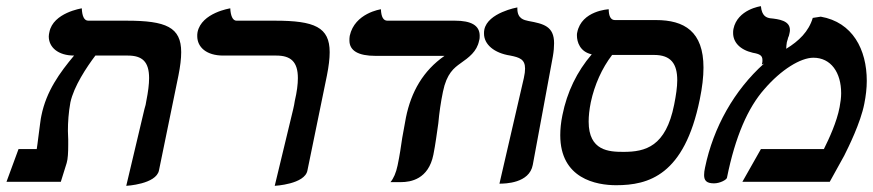

<svg xmlns="http://www.w3.org/2000/svg" viewBox="-20 -589 2828 622"><path d="M389 13C389 13 486 8 495 -37L558 -344C564 -374 567 -399 567 -420C567 -501 518 -522 390 -522H266C252 -522 246 -538 245 -562C245 -562 152 -548 140 -485C139 -480 138 -476 138 -471C138 -436 168 -409 220 -409C174 -354 130 -294 114 -214C112 -207 108 -173 104 -143C103 -130 100 -116 99 -106H40L1 0H177C183 -19 190 -42 196 -61C200 -74 201 -96 201 -120V-137C201 -146 200 -155 200 -165C200 -193 202 -224 208 -257C219 -309 261 -372 289 -409H394C441 -409 463 -389 463 -336C463 -316 460 -292 454 -262C453 -254 451 -245 448 -236Z M870 13C870 13 968 8 976 -37L1039 -344C1045 -374 1048 -399 1048 -420C1048 -501 999 -522 871 -522H746C734 -522 727 -538 726 -562C726 -562 633 -548 620 -485C619 -480 619 -476 619 -472C619 -436 649 -409 703 -409H875C922 -409 945 -389 945 -336C945 -316 942 -292 935 -262C934 -254 932 -245 930 -236Z M1415 -292C1427 -351 1451 -369 1472 -384C1499 -403 1525 -422 1532 -457C1534 -463 1534 -468 1534 -473C1534 -507 1506 -522 1454 -522H1235C1222 -522 1215 -534 1214 -559C1214 -559 1129 -547 1113 -473C1112 -467 1112 -463 1112 -458C1112 -425 1140 -408 1197 -408H1420C1351 -360 1312 -292 1295 -208C1291 -187 1287 -165 1283 -142C1279 -115 1275 -86 1268 -53C1263 -29 1255 -11 1245 1H1279C1310 1 1368 -8 1384 -88C1391 -123 1395 -156 1400 -190C1403 -224 1408 -258 1415 -292Z M1598 6C1616 6 1695 5 1706 -55C1728 -171 1749 -289 1771 -406C1774 -423 1775 -437 1775 -449C1775 -504 1741 -512 1692 -521C1678 -524 1656 -528 1656 -561V-565C1656 -565 1560 -548 1549 -493C1548 -489 1548 -484 1548 -480C1548 -445 1581 -417 1633 -409C1663 -403 1681 -397 1681 -367C1681 -359 1680 -349 1677 -336Z M1976 11C2081 11 2197 -21 2247 -267C2255 -306 2259 -340 2259 -370C2259 -487 2197 -524 2105 -524H1972C1959 -524 1952 -536 1952 -559C1952 -559 1864 -555 1850 -484C1849 -481 1849 -478 1849 -474C1849 -453 1859 -421 1897 -413C1849 -357 1817 -291 1802 -216C1797 -192 1795 -170 1795 -151C1795 -10 1912 11 1976 11ZM2099 -411C2154 -411 2174 -382 2174 -329C2174 -307 2170 -280 2164 -250C2137 -114 2071 -97 2000 -97C1953 -97 1887 -100 1887 -195C1887 -213 1889 -233 1894 -258C1906 -314 1930 -368 1963 -411Z M2613 -531C2600 -487 2568 -456 2527 -431C2527 -437 2528 -445 2529 -452C2530 -457 2532 -461 2533 -465L2532 -464C2535 -470 2537 -476 2538 -483C2539 -487 2539 -490 2539 -492C2539 -522 2504 -527 2474 -530C2464 -532 2448 -536 2445 -569C2445 -569 2369 -559 2356 -495C2355 -491 2355 -486 2355 -482C2355 -453 2376 -428 2419 -418C2442 -414 2450 -409 2450 -394C2450 -390 2450 -386 2448 -380L2455 -383C2359 -297 2291 -177 2264 -46C2262 -37 2261 -29 2261 -22C2261 -5 2268 5 2293 5C2313 5 2334 -7 2335 -13C2362 -147 2403 -240 2456 -300C2511 -364 2574 -402 2615 -402C2672 -402 2705 -354 2705 -287C2705 -273 2703 -258 2700 -242C2691 -194 2666 -140 2649 -106H2445L2385 0H2668C2683 -27 2700 -58 2715 -85C2728 -111 2768 -191 2780 -253C2785 -278 2788 -303 2788 -327C2788 -429 2742 -517 2639 -535Z"/></svg>

Font: Libertinus Serif
Style: Bold Italic
Weight: 700
Italic angle: -12°
Designer: Philipp H. Poll, Khaled Hosny
Foundry: Caleb Maclennan
Version: Version 7.050;RELEASE